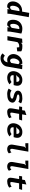

<svg xmlns="http://www.w3.org/2000/svg" viewBox="3018 -3874 1114 7190"><g transform="rotate(90 3575.0 -279.0)"><path d="M398 -450 346.5 -158Q338.5 -146 331.5 -137.5Q323.5 -128 311 -119Q300.5 -111 285 -105.5Q270 -100 252.5 -100Q235 -100 222.5 -111Q209 -122 202.5 -142Q196 -162 195 -191.5Q194 -223 200.5 -257.5Q207.5 -298 221 -331Q235 -366 255.5 -392.5Q276 -419 303.5 -434.5Q330 -450 363.5 -450ZM318.5 0H492.5L500 -104.5L622.5 -800L462.5 -816L415.5 -550H380.5Q315 -550 256.5 -528Q198.5 -505.5 154 -467Q109 -428 79.5 -376Q49.5 -323.5 39 -264Q28.5 -205.5 37 -155Q45 -105.5 68.5 -68.5Q91.5 -32 128 -12Q164.5 8.5 210 8.5Q223 8.5 227.5 8Q235.5 8 239 7.5Q240.5 7.5 243.2 7.2Q246 7 247.5 6.5L255 5L333 -81Z M1070 -442.5 1022.5 -164.5Q1017.5 -158 1005 -144.5Q995 -134.5 981.5 -125Q967 -115.5 953 -110.5Q937 -104.5 920.5 -104.5Q906 -104.5 896 -116.5Q885 -129 880 -149.5Q874 -172 873.5 -197.5Q872 -224.5 875 -255Q878.5 -293.5 891.5 -329Q903 -362.5 924 -389.5Q943.5 -415 973.5 -431Q1001.5 -446.5 1039.5 -446.5Q1043 -446 1051.5 -445Q1057 -444.5 1070 -442.5ZM892 8Q909.5 8.5 919.5 7Q920.5 7 934 5L1011.5 -81L997.5 0H1158.5L1165.5 -104.5L1237 -521.5Q1208.5 -535.5 1176.5 -543Q1147.5 -550 1118 -554Q1087 -558 1056.5 -558.5Q1003.5 -558.5 961 -547.5Q918.5 -536.5 882 -516.5Q845.5 -495.5 819.5 -469.5Q791.5 -441.5 772.5 -410Q753 -378.5 740.5 -342.5Q728.5 -307.5 724 -271Q719.5 -236.5 720 -204.5Q720 -171 726 -140.5Q731.5 -109 744 -83Q755.5 -57 776.5 -36Q797 -15.5 825 -4.5Q853 7 892 8Z M1579.5 -500 1590 -560 1430 -550 1333 0H1491.5L1557.5 -375Q1586 -407 1624 -425Q1663 -442.5 1710 -442.5Q1720 -442.5 1730 -441Q1733 -440.5 1739.2 -439.5Q1745.5 -438.5 1749 -438L1758 -350L1902.5 -367.5V-516Q1891.5 -523.5 1882.5 -529Q1868 -536.5 1849 -543Q1830 -549.5 1799.5 -554Q1770 -558.5 1729.5 -558.5Q1697.5 -558.5 1680.5 -558Q1653.5 -557 1627 -550Z M2313.5 -8 2310 13.5Q2304.5 42.5 2291.5 65.5Q2277 91 2259 108Q2240 126 2218 136Q2196 146.5 2175 146.5Q2159 146.5 2141.5 141Q2122.5 135 2110 128Q2093.5 118.5 2084 111.5Q2074.5 105 2065.5 96L1979 179.5Q1997 200 2013.5 213Q2031 228 2053 238Q2075 248 2100.5 253Q2128 258.5 2159.5 258.5Q2220.5 258.5 2274.5 239.5Q2327 221 2368.5 188.5Q2410 156 2436 113Q2463 69 2471 20.5L2571.5 -550L2410.5 -560L2396 -479L2364.5 -557Q2357.5 -558 2353.5 -558.5H2338.5Q2274 -558.5 2218.5 -536Q2161.5 -512.5 2119.5 -474Q2076.5 -435 2048 -383Q2019 -332 2008.5 -272.5Q1998.5 -213.5 2011 -164Q2023 -112.5 2052 -74.5Q2082 -35.5 2124 -14Q2167 8.5 2217 8.5Q2247.5 8.5 2271 3.5Q2295.5 -1 2313.5 -8ZM2384 -410 2337 -143.5Q2320 -126.5 2296 -112.5Q2274 -100 2244 -100Q2225.5 -100 2209.5 -113Q2193 -126 2183 -148Q2173 -170 2169 -201Q2165 -232.5 2171 -267Q2176.5 -297.5 2188.5 -327.5Q2200.5 -359.5 2219 -387Q2238 -414 2262.5 -432Q2287 -450 2317 -450Q2339.5 -450 2356 -438Q2372.5 -426 2384 -410Z M3139 -79 3050.5 -155Q3048 -153 3041.2 -148Q3034.5 -143 3031 -140.5Q3019 -131.5 3004 -124.5Q2988 -116 2968.5 -111Q2948 -105 2922 -105Q2881 -105 2854 -115Q2828.5 -124.5 2814 -142Q2800 -159 2797 -182.5Q2793.5 -204 2797.5 -233H3166Q3177.5 -277.5 3178.5 -280.5Q3185 -308.5 3186.5 -316Q3196 -369.5 3187 -414.5Q3177 -459 3151 -491Q3124 -523 3080 -541Q3035 -558.5 2976 -558.5Q2926 -558.5 2885.5 -547.5Q2844 -536 2810 -516.5Q2775.5 -496 2748.5 -470Q2721.5 -443 2702 -411.5Q2682 -380 2669 -345.5Q2656 -309 2650 -275Q2640 -219.5 2650 -168.5Q2660 -117 2689.5 -78.5Q2719.5 -39 2770.5 -15.5Q2821.5 8 2893 8Q2932.5 8 2969 1Q3005 -6 3034 -17.5Q3061 -27.5 3090 -45Q3116.5 -61 3139 -79ZM3043 -336 2878.5 -335.5 2790.5 -326.5 2845 -378Q2848.5 -384 2859.5 -400Q2869 -413 2882.5 -424Q2895 -434.5 2915 -442.5Q2934 -450 2959 -450Q2984.5 -450 3002.5 -441Q3020.5 -430.5 3030.5 -416Q3041 -400.5 3044 -379.5Q3047 -360 3043 -336Z M3794.5 -411 3851.5 -511Q3837.5 -520.5 3820 -528Q3795 -538 3776 -543.5Q3753 -550 3724 -554.5Q3694.5 -558.5 3668.5 -558.5Q3609.5 -558.5 3561 -550.5Q3509 -542 3472.5 -525.5Q3434 -508 3409 -481Q3384 -454 3377.5 -416Q3371 -378 3383.5 -349Q3396 -320 3422 -298.5Q3449 -276 3484 -261.5Q3520.5 -246.5 3561 -237.5Q3567.5 -236 3601.5 -228Q3623 -222 3640 -214.5Q3657.5 -206.5 3667.5 -196Q3678 -185.5 3675.5 -172Q3673 -157 3663.5 -146.5Q3654 -135.5 3639.5 -128Q3625 -120 3608.5 -116Q3591 -110.5 3574.5 -108.5Q3551 -105.5 3542 -105Q3521 -104 3515.5 -104Q3469 -104 3433 -118Q3396 -131.5 3365.5 -152.5L3298 -47.5Q3314 -34.5 3334.5 -25.5Q3357 -14.5 3382 -7.5Q3409 0.5 3436.5 4Q3465 8.5 3495 8.5Q3558 8.5 3613.5 -0.5Q3667.5 -8.5 3712.5 -29.5Q3755 -49.5 3784 -84Q3812 -118.5 3821 -167.5Q3828 -206 3813.5 -235Q3800 -262.5 3772.5 -285.5Q3746.5 -305.5 3711.5 -320.5Q3678.5 -334 3644 -342Q3642.5 -342.5 3625.5 -346Q3608.5 -349.5 3599.5 -351.5Q3575 -357 3557 -363.5Q3537.5 -370 3525.5 -380Q3513.5 -389 3516 -402Q3518 -415 3530 -425.5Q3542 -435 3559 -440Q3574 -444.5 3600.5 -447Q3622 -449 3652.5 -449Q3669.5 -449 3692 -446.5Q3711 -443.5 3730.5 -439Q3748.5 -434 3765.5 -427Q3780.5 -421 3794.5 -411Z M4201 -194 4244 -438H4458L4491.5 -550H4262L4290 -710L4124.5 -655L4106 -550H3985L3965 -438H4086L4045 -205Q4037.5 -161.5 4036 -122.5Q4034.5 -83 4047 -54.5Q4058.5 -26 4089 -8.5Q4118 8.5 4172.5 8.5Q4221.5 8.5 4262.5 -1.5Q4303.5 -11.5 4332 -24Q4360 -36 4379.5 -49.5Q4389.5 -56.5 4405.5 -67.5L4369.5 -158Q4360 -150.5 4346.5 -141Q4334 -132.5 4317 -124.5Q4301.5 -117.5 4279.5 -112Q4259.5 -107 4231.5 -107Q4221 -107 4213 -111Q4205 -114.5 4201 -125Q4196.5 -135 4196.5 -152Q4196.5 -168.5 4201 -194Z M5089 -79 5000.5 -155Q4998 -153 4991.2 -148Q4984.5 -143 4981 -140.5Q4969 -131.5 4954 -124.5Q4938 -116 4918.5 -111Q4898 -105 4872 -105Q4831 -105 4804 -115Q4778.5 -124.5 4764 -142Q4750 -159 4747 -182.5Q4743.5 -204 4747.5 -233H5116Q5127.5 -277.5 5128.5 -280.5Q5135 -308.5 5136.5 -316Q5146 -369.5 5137 -414.5Q5127 -459 5101 -491Q5074 -523 5030 -541Q4985 -558.5 4926 -558.5Q4876 -558.5 4835.5 -547.5Q4794 -536 4760 -516.5Q4725.5 -496 4698.5 -470Q4671.5 -443 4652 -411.5Q4632 -380 4619 -345.5Q4606 -309 4600 -275Q4590 -219.5 4600 -168.5Q4610 -117 4639.5 -78.5Q4669.5 -39 4720.5 -15.5Q4771.5 8 4843 8Q4882.5 8 4919 1Q4955 -6 4984 -17.5Q5011 -27.5 5040 -45Q5066.5 -61 5089 -79ZM4993 -336 4828.5 -335.5 4740.5 -326.5 4795 -378Q4798.5 -384 4809.5 -400Q4819 -413 4832.5 -424Q4845 -434.5 4865 -442.5Q4884 -450 4909 -450Q4934.5 -450 4952.5 -441Q4970.5 -430.5 4980.5 -416Q4991 -400.5 4994 -379.5Q4997 -360 4993 -336Z M5523 -693 5474.5 -633 5399 -205Q5391.5 -162.5 5397 -122.5Q5402 -84 5422.5 -54.5Q5442 -26 5479 -8.5Q5514.5 8.5 5569 8.5Q5605 8.5 5630.5 0.5Q5658 -8 5675.5 -18Q5693.5 -28 5706 -39Q5718 -49 5723.5 -53.5L5686.5 -150Q5678.5 -142 5669 -134Q5659 -126 5648 -119Q5636.5 -112 5624.5 -108.5Q5612 -104 5598 -104Q5588 -104 5578 -108.5Q5568 -113 5562 -123.5Q5556 -133 5553.5 -151.5Q5551 -169.5 5555.5 -194L5659.5 -783H5343.5V-671H5441Z M6173 -693 6124.5 -633 6049 -205Q6041.5 -162.5 6047 -122.5Q6052 -84 6072.5 -54.5Q6092 -26 6129 -8.5Q6164.5 8.5 6219 8.5Q6255 8.5 6280.5 0.5Q6308 -8 6325.5 -18Q6343.5 -28 6356 -39Q6368 -49 6373.5 -53.5L6336.5 -150Q6328.5 -142 6319 -134Q6309 -126 6298 -119Q6286.5 -112 6274.5 -108.5Q6262 -104 6248 -104Q6238 -104 6228 -108.5Q6218 -113 6212 -123.5Q6206 -133 6203.5 -151.5Q6201 -169.5 6205.5 -194L6309.5 -783H5993.5V-671H6091Z M6801 -194 6844 -438H7058L7091.5 -550H6862L6890 -710L6724.5 -655L6706 -550H6585L6565 -438H6686L6645 -205Q6637.5 -161.5 6636 -122.5Q6634.5 -83 6647 -54.5Q6658.5 -26 6689 -8.5Q6718 8.5 6772.5 8.5Q6821.5 8.5 6862.5 -1.5Q6903.5 -11.5 6932 -24Q6960 -36 6979.5 -49.5Q6989.5 -56.5 7005.5 -67.5L6969.5 -158Q6960 -150.5 6946.5 -141Q6934 -132.5 6917 -124.5Q6901.5 -117.5 6879.5 -112Q6859.5 -107 6831.5 -107Q6821 -107 6813 -111Q6805 -114.5 6801 -125Q6796.5 -135 6796.5 -152Q6796.5 -168.5 6801 -194Z"/></g></svg>

Font: B612
Style: Regular
Weight: 700
Italic angle: -10°
Designer: Nicolas Chauveau, Thomas Paillot, Jonathan Favre-Lamarine, Jean-Luc Vinot
Foundry: AIRBUS
Version: Version 1.008